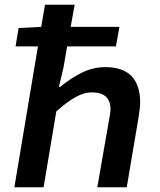

<svg xmlns="http://www.w3.org/2000/svg" viewBox="-20 -795 678 815"><path d="M141 -598H46L59 -676L155 -681L171 -775H297L280 -681H487L472 -598H265L249 -506L230 -426H235Q284 -466 330.5 -488Q377 -510 427 -510Q575 -510 575 -359Q575 -338 568 -296L518 0H393L442 -281Q449 -316 449 -331Q449 -403 369 -403Q338 -403 302 -383.5Q266 -364 219 -322L165 0H41Z"/></svg>

Font: Nebula Sans Semibold
Style: Regular
Weight: 600
Italic angle: -9°
Designer: Paul D. Hunt for Adobe (as Source Sans)
Foundry: Nebula Entertainment & Broadcasting LLC
Version: Version 1.010